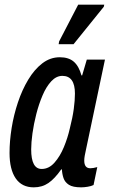

<svg xmlns="http://www.w3.org/2000/svg" viewBox="-20 -795 484 825"><path d="M125 10Q74 10 47.5 -28.5Q21 -67 21 -138Q21 -189 30 -245Q39 -301 57 -355Q75 -409 101.5 -453Q128 -497 162 -523Q196 -549 237 -549Q275 -549 297 -530Q319 -511 330 -471H333L353 -539H431L349 -150Q346 -137 344 -125.5Q342 -114 342 -105Q342 -72 368 -72Q380 -72 398 -77L382 0Q372 5 356.5 7.5Q341 10 329 10Q293 10 276 -1Q259 -12 253 -29.5Q247 -47 246 -67H243Q215 -27 188 -8.5Q161 10 125 10ZM159 -69Q190 -69 214 -96Q238 -123 254.5 -163Q271 -203 280 -243Q292 -290 297 -327Q302 -364 302 -393Q302 -469 248 -469Q222 -469 200.5 -446Q179 -423 163 -385.5Q147 -348 136 -305Q125 -262 119.5 -222Q114 -182 114 -153Q114 -69 159 -69ZM232 -605 234 -617 316 -775H428L426 -766L296 -605Z"/></svg>

Font: Noto Sans ExtraCondensed Medium
Style: Italic
Weight: 500
Width: 2
Italic angle: -12°
Designer: Monotype Design Team
Foundry: Monotype Imaging Inc.
Version: Version 2.013; ttfautohint (v1.8.4.7-5d5b)